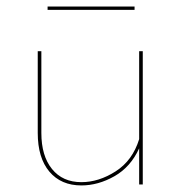

<svg xmlns="http://www.w3.org/2000/svg" viewBox="-20 -562 550 585"><path d="M390 -532H125V-542H390ZM415 -406V0H404V-110Q378 -53 328.5 -25Q279 3 228 3Q166 3 130.5 -39Q95 -81 95 -157V-406H106V-157Q106 -87 138.5 -47Q171 -7 228 -7Q281 -7 332.5 -40Q384 -73 404 -138V-406Z"/></svg>

Font: Ysabeau Infant Hairline
Style: Regular
Weight: 100
Designer: Christian Thalmann (Catharsis Fonts)
Version: Version 0.003